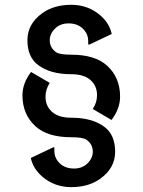

<svg xmlns="http://www.w3.org/2000/svg" viewBox="-20 -767 592 797"><path d="M107.9 -111.3 200.7 -155.3H205.6V-141.1Q205.6 -115.7 220.2 -97.7Q243.7 -67.4 287.1 -67.4Q321.8 -67.4 343.5 -89.1Q365.2 -110.8 365.2 -137.2Q365.2 -168.5 338.9 -187Q324.2 -197.3 276.4 -197.3Q177.2 -197.3 127.4 -242.7Q73.2 -292 73.2 -371.1Q73.2 -421.4 108.9 -468.3L186.5 -422.9Q168.9 -396 168.9 -365.7Q168.9 -323.7 200.2 -299.3Q227.1 -278.3 276.4 -278.3Q363.3 -278.3 413.6 -240.2Q458 -207 458 -137.2Q458 -69.3 396 -24.9Q347.7 9.8 275.9 9.8Q207 9.8 156.2 -33.2Q117.2 -66.9 107.9 -111.3ZM443.8 -626 351.1 -582H346.2V-596.2Q346.2 -621.6 331.5 -639.6Q308.1 -669.9 264.6 -669.9Q230 -669.9 208.3 -648.2Q186.5 -626.5 186.5 -600.1Q186.5 -568.8 212.9 -550.3Q227.5 -540 275.4 -540Q374.5 -540 424.3 -494.6Q478.5 -445.3 478.5 -366.2Q478.5 -315.9 442.9 -269L365.2 -314.5Q382.8 -341.3 382.8 -371.6Q382.8 -413.6 351.6 -438Q324.7 -459 275.4 -459Q188.5 -459 138.2 -497.1Q93.8 -530.3 93.8 -600.1Q93.8 -668 155.8 -712.4Q204.1 -747.1 275.9 -747.1Q344.7 -747.1 395.5 -704.1Q434.6 -670.4 443.8 -626Z"/></svg>

Font: Nova Round
Style: Book
Weight: 400
Version: Version 2.000